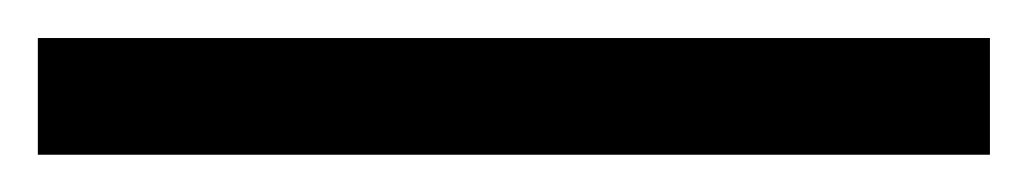

<svg xmlns="http://www.w3.org/2000/svg" viewBox="-23 -842 546 102"><path d="M502.9 -759.8H-2.9V-821.8H502.9Z"/></svg>

Font: Wonky
Style: Regular
Weight: 400
Designer: Monotype Design Team
Foundry: Monotype Imaging Inc.
Version: Version 3.000